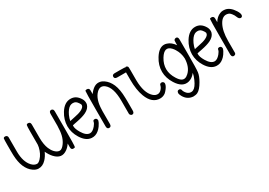

<svg xmlns="http://www.w3.org/2000/svg" viewBox="11 -1318 3179 2265"><g transform="rotate(-30 1600.5 -186.0)"><path d="M663.1 -9.8Q634.8 -9.8 634.8 -45.9V-95.7Q611.3 -59.6 579.1 -36.1Q490.2 29.3 408.2 -59.6Q375 -95.7 351.6 -147.5Q328.1 -94.7 294.9 -59.6Q248 -8.8 188.5 -10.7Q156.2 -11.7 121.1 -36.1Q17.6 -108.4 10.7 -298.8Q9.8 -320.3 9.8 -359.4V-435.5Q9.8 -511.7 12.7 -524.4Q16.6 -537.1 37.1 -537.1Q52.7 -537.1 61.5 -526.4Q68.4 -517.6 68.4 -506.8V-310.5Q69.3 -172.9 133.8 -103.5Q164.1 -72.3 194.3 -69.3L204.1 -68.4Q224.6 -68.4 252.9 -98.6Q298.8 -147.5 317.4 -227.5Q321.3 -246.1 322.3 -260.7Q322.3 -270.5 322.3 -285.2Q322.3 -298.8 322.3 -359.4V-435.5Q322.3 -511.7 326.2 -524.4Q330.1 -537.1 348.6 -537.1Q380.9 -537.1 380.9 -501V-317.4Q381.8 -226.6 406.2 -168Q421.9 -129.9 446.3 -103.5Q475.6 -72.3 505.9 -69.3H515.6Q536.1 -69.3 563.5 -98.6Q629.9 -171.9 632.8 -307.6Q632.8 -329.1 634.8 -336.9V-499Q634.8 -537.1 664.1 -537.1Q676.8 -537.1 686.5 -526.4Q690.4 -521.5 691.4 -516.6Q693.4 -511.7 693.4 -499V-266.6Q693.4 -34.2 687.5 -17.6Q684.6 -9.8 663.1 -9.8Z M1028.3 -166Q1031.2 -185.5 1052.7 -185.5Q1074.2 -185.5 1081.1 -168Q1084 -162.1 1084 -156.2Q1084 -153.3 1084 -150.4Q1084 -150.4 1083 -150.4Q1078.1 -125 1050.8 -85.9Q1031.2 -58.6 1009.8 -42Q966.8 -6.8 915 -10.7Q838.9 -15.6 782.2 -107.4Q733.4 -186.5 733.4 -272.5Q734.4 -362.3 784.2 -442.4Q843.8 -538.1 928.7 -536.1Q1002.9 -535.2 1047.9 -459Q1064.5 -430.7 1063.5 -400.4Q1063.5 -397.5 1063.5 -396.5Q1063.5 -388.7 1060.5 -378.9Q1045.9 -331.1 988.3 -302.7Q942.4 -280.3 862.3 -264.6Q846.7 -261.7 822.3 -256.8Q797.9 -251 796.9 -251Q794.9 -251 794.9 -241.2Q793.9 -203.1 828.1 -145.5Q874 -68.4 925.8 -68.4Q960.9 -68.4 1000 -114.3Q1025.4 -144.5 1028.3 -166ZM793.9 -309.6Q835 -319.3 860.4 -324.2Q919.9 -335 957 -352.5Q1005.9 -376 1005.9 -406.2Q1005.9 -406.2 1005.9 -412.1Q1005.9 -408.2 1004.9 -412.1Q1002 -421.9 992.2 -436.5Q977.5 -459 962.9 -468.8Q946.3 -479.5 920.9 -478.5Q901.4 -477.5 883.8 -467.8Q846.7 -445.3 816.4 -380.9Q798.8 -341.8 793.9 -309.6Z M1123 -46.9V-279.3Q1123 -511.7 1127 -527.3Q1129.9 -537.1 1148.4 -537.1Q1166 -537.1 1174.8 -527.3Q1181.6 -518.6 1181.6 -503.9V-453.1Q1197.3 -475.6 1212.9 -491.2Q1252.9 -531.2 1292 -536.1Q1307.6 -538.1 1325.2 -535.2Q1352.5 -531.2 1379.9 -511.7Q1431.6 -475.6 1460.9 -408.2Q1491.2 -336.9 1493.2 -222.7Q1493.2 -220.7 1494.1 -181.6V-50.8Q1494.1 -9.8 1464.8 -9.8Q1451.2 -9.8 1442.4 -22.5Q1436.5 -29.3 1435.5 -37.1V-214.8Q1435.5 -398.4 1356.4 -459Q1302.7 -499 1251 -447.3Q1185.5 -381.8 1182.6 -241.2Q1182.6 -225.6 1181.6 -220.7V-46.9Q1181.6 -9.8 1152.3 -9.8Q1123 -9.8 1123 -46.9Z M1708 -512.7 1709 -475.6V-336.9Q1710.9 -165 1785.2 -95.7Q1819.3 -63.5 1856.4 -69.3Q1884.8 -74.2 1908.2 -106.4Q1920.9 -124 1923.8 -139.6Q1925.8 -151.4 1931.6 -158.2Q1939.5 -166 1953.1 -166Q1966.8 -166 1976.6 -155.3Q1983.4 -147.5 1983.4 -135.7Q1982.4 -108.4 1955.1 -72.3Q1936.5 -47.9 1921.9 -35.2Q1889.6 -9.8 1847.7 -9.8Q1737.3 -9.8 1685.5 -146.5Q1650.4 -240.2 1650.4 -377V-478.5H1532.2Q1494.1 -478.5 1494.1 -507.8Q1494.1 -536.1 1528.3 -537.1H1601.6Q1673.8 -537.1 1678.7 -532.2Q1679.7 -531.2 1679.7 -537.1Q1690.4 -537.1 1699.2 -530.3Q1708 -522.5 1708 -512.7Z M2333 -454.1V-483.4Q2333 -512.7 2335 -518.6Q2335.9 -521.5 2338.9 -525.4Q2348.6 -537.1 2364.3 -537.1Q2391.6 -537.1 2391.6 -498V-298.8Q2391.6 -99.6 2385.7 -56.6Q2379.9 -7.8 2342.8 55.7Q2298.8 132.8 2255.9 154.3Q2231.4 166 2196.3 166L2189.5 165Q2119.1 158.2 2079.1 91.8Q2061.5 62.5 2059.6 39.1Q2060.5 43.9 2061.5 37.1Q2064.5 9.8 2089.8 9.8Q2111.3 9.8 2117.2 32.2Q2117.2 34.2 2117.2 35.2Q2120.1 48.8 2133.8 68.4Q2158.2 103.5 2194.3 107.4Q2211.9 109.4 2228.5 101.6Q2268.6 82 2303.7 2Q2324.2 -43.9 2330.1 -81.1Q2323.2 -73.2 2322.3 -71.3Q2286.1 -27.3 2238.3 -14.6Q2144.5 9.8 2073.2 -104.5Q2022.5 -184.6 2021.5 -269.5Q2020.5 -359.4 2073.2 -443.4Q2131.8 -537.1 2201.2 -537.1Q2218.8 -537.1 2236.3 -531.2Q2292 -514.6 2333 -454.1ZM2265.6 -444.3Q2191.4 -524.4 2120.1 -408.2Q2037.1 -271.5 2124 -133.8Q2150.4 -90.8 2176.8 -76.2Q2217.8 -53.7 2264.6 -97.7Q2329.1 -157.2 2333 -273.4Q2330.1 -347.7 2291 -410.2Q2279.3 -429.7 2265.6 -444.3Z M2725.6 -166Q2728.5 -185.5 2750 -185.5Q2771.5 -185.5 2778.3 -168Q2781.2 -162.1 2781.2 -156.2Q2781.2 -153.3 2781.2 -150.4Q2781.2 -150.4 2780.3 -150.4Q2775.4 -125 2748 -85.9Q2728.5 -58.6 2707 -42Q2664.1 -6.8 2612.3 -10.7Q2536.1 -15.6 2479.5 -107.4Q2430.7 -186.5 2430.7 -272.5Q2431.6 -362.3 2481.4 -442.4Q2541 -538.1 2626 -536.1Q2700.2 -535.2 2745.1 -459Q2761.7 -430.7 2760.7 -400.4Q2760.7 -397.5 2760.7 -396.5Q2760.7 -388.7 2757.8 -378.9Q2743.2 -331.1 2685.5 -302.7Q2639.6 -280.3 2559.6 -264.6Q2543.9 -261.7 2519.5 -256.8Q2495.1 -251 2494.1 -251Q2492.2 -251 2492.2 -241.2Q2491.2 -203.1 2525.4 -145.5Q2571.3 -68.4 2623 -68.4Q2658.2 -68.4 2697.3 -114.3Q2722.7 -144.5 2725.6 -166ZM2491.2 -309.6Q2532.2 -319.3 2557.6 -324.2Q2617.2 -335 2654.3 -352.5Q2703.1 -376 2703.1 -406.2Q2703.1 -406.2 2703.1 -412.1Q2703.1 -408.2 2702.1 -412.1Q2699.2 -421.9 2689.5 -436.5Q2674.8 -459 2660.2 -468.8Q2643.6 -479.5 2618.2 -478.5Q2598.6 -477.5 2581.1 -467.8Q2543.9 -445.3 2513.7 -380.9Q2496.1 -341.8 2491.2 -309.6Z M2822.3 -32.2Q2821.3 -38.1 2822.3 -39.1H2821.3H2820.3V-47.9V-53.7V-283.2Q2820.3 -512.7 2824.2 -528.3Q2827.1 -537.1 2845.7 -537.1Q2863.3 -537.1 2872.1 -526.4Q2878.9 -517.6 2878.9 -503.9V-453.1Q2912.1 -508.8 2963.9 -529.3Q2985.4 -538.1 3005.9 -538.1Q3020.5 -538.1 3032.2 -536.1Q3095.7 -526.4 3146.5 -447.3Q3176.8 -400.4 3168.9 -375Q3163.1 -357.4 3144.5 -357.4Q3121.1 -357.4 3106.4 -396.5Q3098.6 -418.9 3081.1 -441.4Q3067.4 -459 3056.6 -466.8Q3043.9 -474.6 3026.4 -477.5Q2964.8 -487.3 2923.8 -414.1Q2878.9 -335 2878.9 -195.3V-48.8V-40V-39.1Q2878.9 -19.5 2862.3 -12.7Q2855.5 -9.8 2848.6 -9.8Q2828.1 -9.8 2822.3 -32.2Z"/></g></svg>

Font: otype
Style: Regular
Weight: 400
Designer: ironsmith
Version: 4